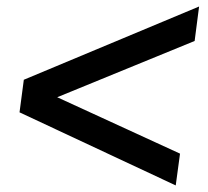

<svg xmlns="http://www.w3.org/2000/svg" viewBox="-20 -685 640 590"><path d="M53.2 -439.9 591.8 -665 578.1 -559.1 155.8 -386.2 533.2 -212.9 520 -115.2 40 -339.8Z"/></svg>

Font: Cooper Hewitt
Style: Medium Italic
Weight: 708
Designer: Village Type and Design LLC
Foundry: Cooper Hewitt Smithsonian Design Museum
Version: 1.000